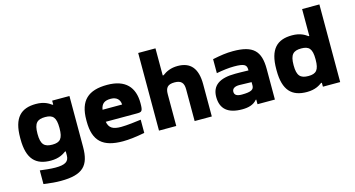

<svg xmlns="http://www.w3.org/2000/svg" viewBox="-93 -1101 3135 1696"><g transform="rotate(-15 1475.0 -252.5)"><path d="M553 -35V-500H395V-464H388C364 -481 325 -509 248 -509C111 -509 37 -439 37 -256V-244C37 -61 111 9 248 9C325 9 364 -19 388 -36H395V0C395 57 360 79 271 79C226 79 171 72 130 67V192C196 201 239 205 286 205C490 205 553 135 553 -35ZM194 -248V-252C194 -347 224 -376 297 -376C368 -376 395 -347 395 -252V-248C395 -153 368 -124 297 -124C224 -124 194 -153 194 -248Z M1143 -277C1143 -422 1067 -509 899 -509C727 -509 642 -435 642 -256V-244C642 -62 725 9 908 9C962 9 1029 1 1107 -14V-135C1065 -129 975 -118 924 -118C849 -118 815 -138 804 -197H1085C1134 -197 1143 -200 1143 -277ZM804 -307C813 -361 841 -382 899 -382C952 -382 981 -352 983 -307Z M1238 -710V0H1396V-291C1396 -350 1418 -376 1480 -376C1540 -376 1564 -350 1564 -291V0H1721V-295C1721 -442 1660 -509 1544 -509C1482 -509 1438 -488 1404 -462H1396V-710Z M2050 -509C1988 -509 1938 -501 1863 -486V-358C1921 -369 1977 -376 2024 -376C2117 -376 2139 -361 2139 -317V-309C2082 -311 2040 -311 2018 -311C1874 -311 1803 -260 1803 -156C1803 -46 1868 9 1998 9C2053 9 2102 -3 2134 -42H2139V0H2298V-280C2298 -443 2236 -509 2050 -509ZM1961 -161C1961 -189 1984 -205 2027 -205C2046 -205 2087 -204 2139 -202V-172C2139 -135 2116 -118 2027 -118C1984 -118 1961 -131 1961 -161Z M2379 -256V-244C2379 -61 2453 9 2590 9C2667 9 2706 -19 2730 -36H2737V0H2895V-710H2737V-464H2730C2706 -481 2667 -509 2590 -509C2453 -509 2379 -439 2379 -256ZM2536 -248V-252C2536 -347 2566 -376 2639 -376C2710 -376 2737 -347 2737 -252V-248C2737 -153 2710 -124 2639 -124C2566 -124 2536 -153 2536 -248Z"/></g></svg>

Font: LT Wave Alt Black
Style: Regular
Weight: 900
Designer: Daniel Lyons
Version: Version 2.5 (Glyphs App)